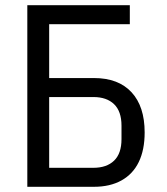

<svg xmlns="http://www.w3.org/2000/svg" viewBox="-20 -718 640 738"><path d="M85 -698H479V-625H169V-418H341Q435 -418 485.5 -363.5Q536 -309 536 -209Q536 -142 513.5 -95.5Q491 -49 447 -24.5Q403 0 341 0H85ZM339 -73Q390 -73 418.5 -100.5Q447 -128 447 -183V-235Q447 -290 418.5 -317.5Q390 -345 339 -345H169V-73Z"/></svg>

Font: iA Writer Duo V
Style: Regular
Weight: 400
Designer: Mike Abbink, Paul van der Laan, Pieter van Rosmalen, Oliver Reichenstein
Foundry: Information Architects Inc.
Version: Version 2.000